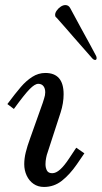

<svg xmlns="http://www.w3.org/2000/svg" viewBox="-20 -721 397 750"><path d="M250 -102.1Q231 -73.2 214.8 -58.8Q198.7 -44.4 184.1 -44.4Q168.9 -44.4 163.3 -54.9Q157.7 -65.4 157.7 -79.6Q157.7 -91.8 160.2 -104.2Q162.6 -116.7 165.5 -124L216.8 -281.7Q228.5 -318.4 228.5 -353Q228.5 -436 157.2 -436Q129.9 -436 106 -420.7Q82 -405.3 61.3 -381.1Q40.5 -356.9 8.8 -314.5L34.2 -295.4Q75.7 -352.5 95.9 -373Q116.2 -393.6 129.4 -393.6Q142.6 -393.6 149.7 -384.5Q156.7 -375.5 156.7 -360.4Q156.7 -349.1 152.3 -336.2Q147.9 -323.2 147 -319.3L97.7 -180.7Q86.4 -149.9 80.6 -126Q74.7 -102.1 74.7 -79.6Q74.7 -55.7 84.2 -35.2Q93.8 -14.6 111.1 -2.7Q128.4 9.3 151.9 9.3Q190.9 9.3 221.7 -14.9Q252.4 -39.1 279.8 -78.6L309.6 -122.1L277.8 -144ZM352.1 -486.8Q354 -486.8 355.7 -488.5Q357.4 -490.2 357.4 -493.7Q357.4 -498.5 355.5 -502.4Q337.4 -537.1 296.9 -610.4L254.4 -689Q248 -701.2 235.4 -701.2Q226.6 -701.2 217.3 -695.1Q208 -689 201.7 -679.9Q195.3 -670.9 195.3 -663.1Q195.3 -659.7 196 -657.5Q196.8 -655.3 199.2 -652.8H200.2Q219.7 -631.3 237.5 -610.6Q255.4 -589.8 269.5 -573.7Q317.9 -518.1 339.8 -493.7Q345.7 -486.8 352.1 -486.8Z"/></svg>

Font: Radley
Style: Italic
Weight: 400
Italic angle: -12°
Designer: Vernon Adams
Foundry: Vernon Adams
Version: Version 1.003; ttfautohint (v1.6)